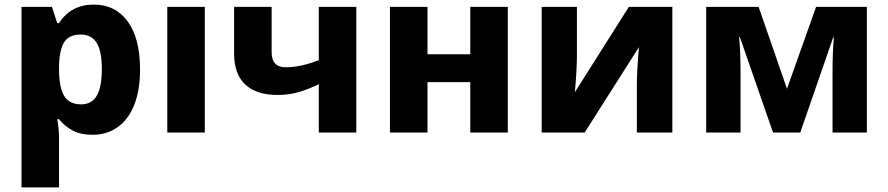

<svg xmlns="http://www.w3.org/2000/svg" viewBox="-20 -579 3881 839"><path d="M592 -275Q592 -184 566 -119.5Q540 -55 493 -22.5Q446 10 385 10Q332 10 297 -9Q262 -28 238 -58H230Q238 -16 238 26V240H74V-549H207L230 -478H238Q290 -559 390 -559Q484 -559 538 -485.5Q592 -412 592 -275ZM238 -292V-276Q238 -198 260 -160.5Q282 -123 335 -123Q381 -123 403 -161Q425 -199 425 -277Q425 -355 402.5 -391.5Q380 -428 333 -428Q282 -428 261 -395.5Q240 -363 238 -292Z M711 0V-549H875V0Z M1167 -351Q1167 -285 1228 -285Q1293 -285 1373 -316V-549H1537V0H1373V-211Q1330 -190 1286.5 -177Q1243 -164 1193 -164Q1101 -164 1052 -209.5Q1003 -255 1003 -345V-549H1167Z M1848 -342H2035V-549H2199V0H2035V-220H1848V0H1684V-549H1848Z M2501 -333Q2501 -302 2498 -254Q2495 -206 2492 -176L2728 -549H2918V0H2763V-212Q2763 -268 2772 -373L2535 0H2347V-549H2501Z M3768 0H3618V-268Q3618 -352 3624 -416H3621L3477 0H3358L3213 -417H3210Q3216 -351 3216 -264V0H3066V-549H3295L3419 -191L3546 -549H3768Z"/></svg>

Font: Noto Sans UI ExtraBold
Style: Regular
Weight: 800
Designer: Monotype Design Team
Foundry: Monotype Imaging Inc.
Version: Version 1.001